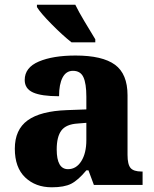

<svg xmlns="http://www.w3.org/2000/svg" viewBox="-20 -786 654 816"><path d="M43 -154Q43 -235 97.5 -274.5Q152 -314 265 -318L347 -321V-375Q347 -431 334.5 -458Q322 -485 290 -485Q261 -485 246 -456.5Q231 -428 231 -377Q156 -377 120.5 -393Q85 -409 85 -446Q85 -499 145 -524.5Q205 -550 301 -550Q415 -550 468.5 -511Q522 -472 522 -381V-128Q522 -87 535 -72Q548 -57 582 -57H586V0H379L356 -62H347Q312 -20 282.5 -5Q253 10 200 10Q131 10 87 -32Q43 -74 43 -154ZM347 -191V-264L310 -261Q261 -258 241 -231.5Q221 -205 221 -151Q221 -67 269 -67Q304 -67 325.5 -101Q347 -135 347 -191ZM385 -619V-606H308H284Q247 -635 199.5 -683Q152 -731 137 -756V-766H276H300Q314 -737 338.5 -696Q363 -655 385 -619Z"/></svg>

Font: Noto Serif ExtraBold
Style: Regular
Weight: 800
Designer: Monotype Design Team
Foundry: Monotype Imaging Inc.
Version: Version 1.001